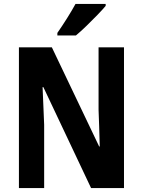

<svg xmlns="http://www.w3.org/2000/svg" viewBox="-20 -954 725 974"><path d="M609 0H442L200 -512H196Q199 -449 200.5 -405.5Q202 -362 204 -321V0H76V-714H243L483 -211H486Q484 -275 483 -314.5Q482 -354 480 -397V-714H609ZM516 -924Q501 -906 474.5 -878.5Q448 -851 418.5 -822.5Q389 -794 365 -774H271V-787Q296 -823 320.5 -862Q345 -901 363 -934H516Z"/></svg>

Font: Noto Sans Kannada Condensed
Style: Bold
Weight: 700
Width: 3
Designer: Jelle Bosma - Monotype Design Team
Foundry: Monotype Imaging Inc.
Version: Version 2.005; ttfautohint (v1.8.4.7-5d5b)